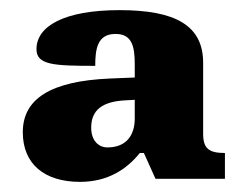

<svg xmlns="http://www.w3.org/2000/svg" viewBox="-20 -739 488 379"><path d="M138 -380C194 -380 231 -406 256 -437H264L287 -386H424V-437C392 -437 381 -446 381 -475V-615C381 -689 326 -719 216 -719C106 -719 52 -687 52 -642C52 -611 85 -609 168 -609C168 -642 172 -672 208 -672C241 -672 246 -647 246 -611V-586L197 -584C80 -579 25 -544 25 -478C25 -415 68 -380 138 -380ZM192 -448C175 -448 160 -461 160 -487C160 -521 181 -539 229 -541L246 -542V-505C246 -474 231 -448 192 -448Z"/></svg>

Font: Noto Serif Thai Black
Style: Regular
Weight: 900
Designer: Monotype Design Team
Foundry: Monotype Imaging Inc.
Version: Version 2.002